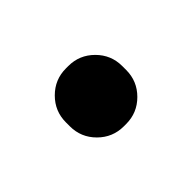

<svg xmlns="http://www.w3.org/2000/svg" viewBox="-40 -222 334 334"><g transform="rotate(45 127.0 -54.5)"><path d="M55.7 -51.8V-57.6Q55.7 -85 75.2 -104.5Q94.7 -124 122.1 -124H131.8Q159.2 -124 178.7 -104.5Q198.2 -85 198.2 -57.6V-51.8Q198.2 -24.4 178.7 -4.9Q159.2 14.6 131.8 14.6H122.1Q94.7 14.6 75.2 -4.9Q55.7 -24.4 55.7 -51.8Z"/></g></svg>

Font: FakePearl
Style: SemiBold
Weight: 400
Version: Version 1.2